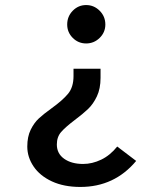

<svg xmlns="http://www.w3.org/2000/svg" viewBox="-20 -524 640 760"><path d="M397 -427Q397 -396 374.5 -374Q352 -352 321 -352Q290 -352 268 -374Q246 -396 246 -427Q246 -459 268 -481.5Q290 -504 321 -504Q352 -504 374.5 -481.5Q397 -459 397 -427ZM378 -216Q378 -173 363.5 -142.5Q349 -112 328.5 -92.5Q308 -73 276 -49Q239 -21 222 -1.5Q205 18 205 48Q205 84 234 104.5Q263 125 309 125Q345 125 380.5 108Q416 91 444 56L519 113Q433 216 298 216Q233 216 185.5 194Q138 172 113 135Q88 98 88 56Q88 17 101.5 -10.5Q115 -38 134 -55.5Q153 -73 185 -96Q228 -127 249.5 -153Q271 -179 271 -223V-252H378Z"/></svg>

Font: Fira Mono Medium
Style: Regular
Weight: 500
Designer: Carrois Corporate & Edenspiekermann AG
Foundry: Carrois Corporate GbR & Edenspiekermann AG
Version: Version 3.206